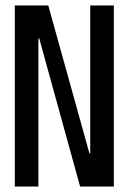

<svg xmlns="http://www.w3.org/2000/svg" viewBox="-20 -680 469 700"><path d="M34 0V-660H156L306 -121H309V-660H395V0H272L123 -540H120V0Z"/></svg>

Font: Bricolage Grotesque 48pt Condensed
Style: Regular
Weight: 400
Width: 3
Designer: Mathieu Triay
Foundry: Atelier Triay
Version: Version 1.000; ttfautohint (v1.8.4.7-5d5b);gftools[0.9.32]